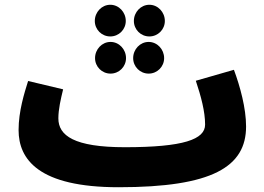

<svg xmlns="http://www.w3.org/2000/svg" viewBox="-20 -765 1108 806"><path d="M443 -612C479 -612 508 -641 508 -677C508 -714 479 -745 443 -745C407 -745 378 -714 378 -677C378 -641 407 -612 443 -612ZM607 -612C643 -612 672 -641 672 -677C672 -714 643 -745 607 -745C571 -745 542 -714 542 -677C542 -641 571 -612 607 -612ZM444 -456C480 -456 509 -485 509 -521C509 -558 480 -589 444 -589C408 -589 379 -558 379 -521C379 -485 408 -456 444 -456ZM604 -456C640 -456 669 -485 669 -521C669 -558 640 -589 604 -589C568 -589 539 -558 539 -521C539 -485 568 -456 604 -456ZM478 21C872 21 1013 -65 1013 -234C1013 -311 988 -402 962 -472L802 -426C824 -360 841 -297 841 -242C841 -180 751 -147 504 -147C291 -147 225 -196 225 -268C225 -306 235 -349 245 -390L98 -425C82 -374 58 -298 58 -219C58 -96 142 21 478 21Z"/></svg>

Font: Noto Sans Arabic UI Bk
Style: Regular
Weight: 900
Designer: Monotype Design Team, Nadine Chahine and Nizar Qandah
Foundry: Monotype Imaging Inc.
Version: Version 2.010